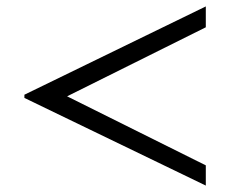

<svg xmlns="http://www.w3.org/2000/svg" viewBox="-20 -554 725 598"><path d="M621 24 56 -249V-259L621 -534V-469L189 -254L621 -39Z"/></svg>

Font: STIX Math
Style: Regular
Weight: 400
Designer: MicroPress Inc., with final additions and corrections provided by Coen Hoffman, Elsevier (retired)
Version: Version 1.1.1